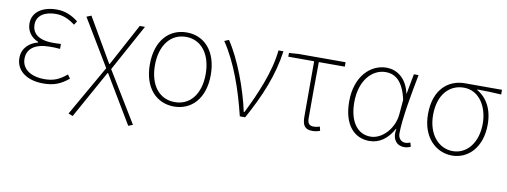

<svg xmlns="http://www.w3.org/2000/svg" viewBox="-61 -871 3730 1412"><g transform="rotate(10 1804.0 -164.5)"><path d="M263 13C342 13 392 -7 452 -56L432 -84C376 -37 332 -20 267 -20C163 -20 97 -67 97 -143C97 -217 155 -262 266 -262C291 -262 311 -262 342 -259V-296C315 -294 302 -294 282 -294C170 -294 126 -341 126 -403C126 -474 190 -507 267 -507C322 -507 366 -487 412 -452L430 -480C384 -516 333 -540 269 -540C169 -540 88 -494 88 -405C88 -350 119 -304 174 -282V-277C116 -262 59 -220 59 -141C59 -51 136 13 263 13Z M519 211 717 -145H721L934 211L967 198L738 -178L929 -527H890L721 -213H717L527 -540L492 -526L701 -178L486 198Z M1240 13C1370 13 1467 -86 1467 -262C1467 -441 1370 -540 1240 -540C1109 -540 1012 -441 1012 -262C1012 -86 1109 13 1240 13ZM1240 -20C1123 -20 1050 -115 1050 -262C1050 -408 1123 -507 1240 -507C1356 -507 1429 -408 1429 -262C1429 -115 1356 -20 1240 -20Z M1730 0H1770C1869 -179 1938 -345 1963 -527H1926C1911 -368 1832 -185 1758 -37H1753C1717 -204 1640 -412 1554 -540L1521 -526C1616 -387 1684 -191 1730 0Z M2005 -522V-494H2198V-81C2198 -14 2218 13 2274 13C2297 13 2319 7 2330 2L2323 -28C2310 -24 2293 -20 2277 -20C2244 -20 2231 -37 2231 -75C2231 -215 2231 -353 2233 -494H2427V-527H2077Z M2699 13C2772 13 2833 -29 2877 -109H2880C2864 -29 2905 13 2958 13C2981 13 2996 7 3007 2L2999 -28C2989 -24 2974 -20 2961 -20C2932 -20 2908 -44 2908 -79C2908 -188 2943 -376 2972 -527H2937L2909 -376H2908C2882 -496 2803 -540 2732 -540C2611 -540 2503 -434 2503 -249C2503 -74 2585 13 2699 13ZM2702 -20C2600 -20 2541 -110 2541 -249C2541 -414 2632 -507 2731 -507C2784 -507 2858 -485 2892 -328L2883 -222C2875 -112 2789 -20 2702 -20Z M3316 13C3435 13 3536 -84 3536 -257C3536 -371 3490 -452 3416 -494V-498C3477 -498 3534 -496 3595 -492V-527H3318C3198 -527 3090 -445 3090 -257C3090 -84 3196 13 3316 13ZM3316 -20C3210 -20 3128 -113 3128 -257C3128 -413 3212 -494 3317 -494C3433 -494 3499 -381 3499 -257C3499 -113 3420 -20 3316 -20Z"/></g></svg>

Font: Kinto Sans Thin
Style: Regular
Weight: 100
Designer: Authors: Ryoko NISHIZUKA  (kana & ideographs); Paul D. Hunt (Latin, Greek & Cyrillic); Wenlong ZHANG  (bopomofo); Sandol
Foundry: Adobe Systems Incorporated, ookami Inc.
Version: Version 0.001